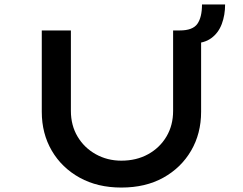

<svg xmlns="http://www.w3.org/2000/svg" viewBox="-20 -838 1093 864"><path d="M526 6Q419 6 338.5 -38.5Q258 -83 213 -160Q168 -237 168 -335V-701H299V-339Q299 -274 329 -223.5Q359 -173 411 -144Q463 -115 526 -115Q594 -115 646.5 -144Q699 -173 729 -223.5Q759 -274 759 -339V-701H789Q847 -701 868 -730.5Q889 -760 889 -818H993Q993 -770 978 -730Q963 -690 931 -666.5Q899 -643 849 -643L885 -679V-335Q885 -237 840 -160Q795 -83 715 -38.5Q635 6 526 6Z"/></svg>

Font: Lexend Zetta Medium
Style: Regular
Weight: 500
Designer: Bonnie Shaver-Troup, Thomas Jockin
Foundry: Lexend
Version: Version 1.007